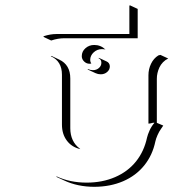

<svg xmlns="http://www.w3.org/2000/svg" viewBox="-20 -699 666 737"><path d="M146.5 -557.6 148.4 -560.3Q174.1 -568.4 196.5 -568.4H476.6V-676.8L478.5 -678.7L508.5 -664.8V-552.2H226.6Q202.6 -552.2 176.5 -543.5ZM175 -483.2 177.5 -484.4 207.5 -470.2Q249.8 -450.4 249.8 -397.9V-206.8Q249.8 -181.6 259 -161.7Q268.3 -141.8 285.4 -129.4L288.1 -126.7Q255.6 -134 236.7 -159.1Q217.8 -184.1 217.8 -220.7V-412.1Q217.8 -464.1 175 -483.2ZM196.5 -20 197.3 -22Q248.3 2 312.5 2Q373 2 421.9 -19.2Q470.7 -40.3 502 -79.2Q533.2 -118.2 544.4 -170.9Q546.9 -182.1 554.3 -198.6Q561.8 -215.1 572.8 -227.5Q571.3 -227.8 570.3 -228Q566.7 -228 561.5 -226.3Q556.4 -224.6 549.8 -224.6V-410.2Q549.8 -433.6 559.8 -454.3Q569.8 -475.1 587.9 -486.3L595.7 -488.3L625.7 -474.4Q614.3 -469 605.6 -460Q596.9 -450.9 591.9 -440.2Q586.9 -429.4 584.5 -418.6Q582 -407.7 582 -396.5V-227.5L606.7 -217L598.4 -204.8Q590.3 -193.6 584.4 -179.8Q578.4 -166 576.4 -156.2Q565.4 -103.3 533.7 -64Q502 -24.7 452.8 -3.4Q403.6 17.8 342.5 18.1Q278.1 18.1 226.6 -6.1ZM293.9 -483.4Q293.9 -501.5 308 -513.9Q322 -526.4 341.8 -526.4Q366.5 -526.4 385 -508.8L381.1 -509.8Q376.5 -510.5 371.8 -510.5Q353 -510.5 339.6 -498Q326.2 -485.6 326.2 -468.8Q326.2 -463.1 329.3 -456.8L330.8 -455.1Q327.4 -454.3 323.7 -454.3Q311.8 -454.3 302.9 -463Q293.9 -471.7 293.9 -483.4ZM316.7 -432.1 317.1 -434.1Q326.4 -429.7 336.7 -429.7Q350.3 -429.7 359.7 -438Q369.1 -446.3 369.1 -458Q369.1 -470.7 358.4 -475.3L359.4 -477.1L389.4 -463.1Q395 -460.7 398.3 -455.6Q401.6 -450.4 401.6 -444.3Q401.6 -431.6 391.4 -422.7Q381.1 -413.8 366.7 -413.8Q356.2 -413.8 346.7 -418.2Z"/></svg>

Font: AgreloyOut1
Style: Medium
Weight: 400
Designer: gluk
Foundry: gluk
Version: Version 0.27